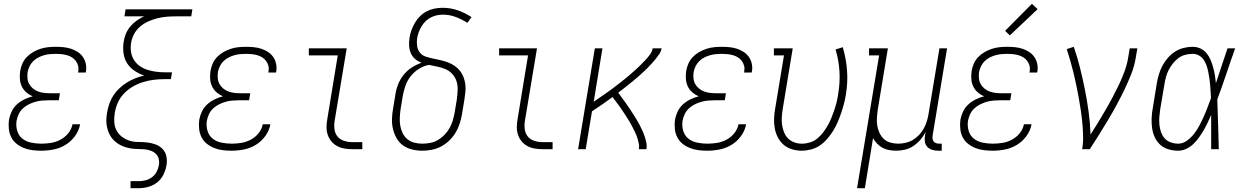

<svg xmlns="http://www.w3.org/2000/svg" viewBox="-20 -784 6540 1009"><path d="M197 8Q173 8 149.5 5Q126 2 105 -6.5Q84 -15 66.5 -29Q49 -43 39 -63Q29 -83 26.5 -106.5Q24 -130 27 -154Q31 -176 41 -197.5Q51 -219 68.5 -235Q86 -251 107.5 -261.5Q129 -272 152 -278Q133 -286 118 -299Q103 -312 94.5 -330Q86 -348 84.5 -368.5Q83 -389 86 -410Q89 -430 97.5 -449.5Q106 -469 121 -484.5Q136 -500 154.5 -510.5Q173 -521 193 -527.5Q213 -534 233 -536Q253 -538 273 -538Q294 -538 314 -536Q334 -534 352.5 -528Q371 -522 387.5 -511.5Q404 -501 415 -485.5Q426 -470 430.5 -450.5Q435 -431 432 -411Q431 -409 431 -407Q431 -405 430 -403H390Q391 -405 391 -406Q391 -407 391 -409Q394 -424 390.5 -438Q387 -452 378.5 -463.5Q370 -475 358 -482.5Q346 -490 332 -494Q318 -498 303 -499.5Q288 -501 273 -501Q258 -501 242 -499.5Q226 -498 210.5 -493.5Q195 -489 180.5 -481.5Q166 -474 154 -462Q142 -450 135 -435Q128 -420 125 -405Q123 -388 124.5 -372Q126 -356 133.5 -342.5Q141 -329 153 -319Q165 -309 179.5 -303.5Q194 -298 210 -296Q226 -294 242 -294H295L289 -257H236Q219 -257 201 -255.5Q183 -254 165.5 -249Q148 -244 131 -235.5Q114 -227 100 -214Q86 -201 78 -183.5Q70 -166 67 -149Q63 -122 70.5 -96.5Q78 -71 97.5 -55.5Q117 -40 143.5 -34.5Q170 -29 197 -29Q222 -29 247.5 -33Q273 -37 297 -49.5Q321 -62 338.5 -83.5Q356 -105 361 -131H401Q395 -98 374.5 -69.5Q354 -41 324.5 -23Q295 -5 262 1.5Q229 8 197 8Z M666 205V168H709Q727 168 745 163.5Q763 159 778.5 147.5Q794 136 803 119Q812 102 815 84Q818 67 814 51Q810 35 798.5 24Q787 13 771 7.5Q755 2 738 0.5Q721 -1 704 -1Q687 -1 670.5 -3.5Q654 -6 638.5 -11Q623 -16 609 -23.5Q595 -31 583 -42Q571 -53 562.5 -66Q554 -79 548.5 -94.5Q543 -110 540.5 -126.5Q538 -143 539 -160Q540 -177 543 -194Q547 -217 555 -240Q563 -263 576.5 -283.5Q590 -304 608.5 -321Q627 -338 648 -351Q669 -364 692 -373Q715 -382 738 -387Q711 -396 687 -412Q663 -428 648 -451.5Q633 -475 629 -505Q625 -535 630 -565Q633 -586 641.5 -606.5Q650 -627 664.5 -644.5Q679 -662 698 -675.5Q717 -689 737 -698H634L640 -735H991L985 -698H902Q878 -698 854.5 -696Q831 -694 807 -688Q783 -682 759.5 -671.5Q736 -661 716.5 -644.5Q697 -628 685 -605.5Q673 -583 669 -559Q665 -535 668.5 -511.5Q672 -488 684 -469Q696 -450 714.5 -437Q733 -424 755 -417Q777 -410 800.5 -407Q824 -404 848 -404H884L878 -368H842Q815 -368 787 -364.5Q759 -361 731.5 -352.5Q704 -344 678 -329Q652 -314 631.5 -292.5Q611 -271 599 -244Q587 -217 583 -189Q579 -166 580.5 -142Q582 -118 592.5 -98.5Q603 -79 620.5 -65.5Q638 -52 659.5 -45Q681 -38 705 -38Q729 -38 752.5 -35.5Q776 -33 797.5 -25Q819 -17 834.5 -1Q850 15 854.5 38Q859 61 855 84Q851 109 839 133.5Q827 158 806 174.5Q785 191 759.5 198Q734 205 709 205Z M1197 8Q1173 8 1149.5 5Q1126 2 1105 -6.5Q1084 -15 1066.5 -29Q1049 -43 1039 -63Q1029 -83 1026.5 -106.5Q1024 -130 1027 -154Q1031 -176 1041 -197.5Q1051 -219 1068.5 -235Q1086 -251 1107.5 -261.5Q1129 -272 1152 -278Q1133 -286 1118 -299Q1103 -312 1094.5 -330Q1086 -348 1084.5 -368.5Q1083 -389 1086 -410Q1089 -430 1097.5 -449.5Q1106 -469 1121 -484.5Q1136 -500 1154.5 -510.5Q1173 -521 1193 -527.5Q1213 -534 1233 -536Q1253 -538 1273 -538Q1294 -538 1314 -536Q1334 -534 1352.5 -528Q1371 -522 1387.5 -511.5Q1404 -501 1415 -485.5Q1426 -470 1430.5 -450.5Q1435 -431 1432 -411Q1431 -409 1431 -407Q1431 -405 1430 -403H1390Q1391 -405 1391 -406Q1391 -407 1391 -409Q1394 -424 1390.5 -438Q1387 -452 1378.5 -463.5Q1370 -475 1358 -482.5Q1346 -490 1332 -494Q1318 -498 1303 -499.5Q1288 -501 1273 -501Q1258 -501 1242 -499.5Q1226 -498 1210.5 -493.5Q1195 -489 1180.5 -481.5Q1166 -474 1154 -462Q1142 -450 1135 -435Q1128 -420 1125 -405Q1123 -388 1124.5 -372Q1126 -356 1133.5 -342.5Q1141 -329 1153 -319Q1165 -309 1179.5 -303.5Q1194 -298 1210 -296Q1226 -294 1242 -294H1295L1289 -257H1236Q1219 -257 1201 -255.5Q1183 -254 1165.5 -249Q1148 -244 1131 -235.5Q1114 -227 1100 -214Q1086 -201 1078 -183.5Q1070 -166 1067 -149Q1063 -122 1070.5 -96.5Q1078 -71 1097.5 -55.5Q1117 -40 1143.5 -34.5Q1170 -29 1197 -29Q1222 -29 1247.5 -33Q1273 -37 1297 -49.5Q1321 -62 1338.5 -83.5Q1356 -105 1361 -131H1401Q1395 -98 1374.5 -69.5Q1354 -41 1324.5 -23Q1295 -5 1262 1.5Q1229 8 1197 8Z M1831 0Q1810 0 1789.5 -3.5Q1769 -7 1751.5 -16.5Q1734 -26 1721.5 -41Q1709 -56 1702.5 -75Q1696 -94 1696 -115.5Q1696 -137 1700 -158L1755 -493H1603V-530H1802L1739 -152Q1735 -129 1737.5 -106.5Q1740 -84 1753 -67.5Q1766 -51 1787.5 -44Q1809 -37 1831 -37H1884V0Z M2199 8Q2172 8 2145.5 1.5Q2119 -5 2098 -20Q2077 -35 2064 -58Q2051 -81 2045 -106.5Q2039 -132 2040 -160Q2041 -188 2046 -215L2058 -288Q2062 -315 2072.5 -341.5Q2083 -368 2101 -390.5Q2119 -413 2143.5 -429Q2168 -445 2195 -454Q2177 -461 2162 -473.5Q2147 -486 2139 -504.5Q2131 -523 2130 -544Q2129 -565 2132 -585Q2135 -606 2142.5 -626Q2150 -646 2161 -665Q2172 -684 2188 -699.5Q2204 -715 2223.5 -725Q2243 -735 2264 -739Q2285 -743 2306 -743Q2348 -743 2386.5 -729.5Q2425 -716 2458 -694L2436 -664Q2408 -682 2375.5 -694.5Q2343 -707 2308 -707Q2291 -707 2275 -703.5Q2259 -700 2243.5 -692Q2228 -684 2216 -672Q2204 -660 2195 -645Q2186 -630 2180.5 -614.5Q2175 -599 2172 -583Q2169 -562 2172 -542Q2175 -522 2187 -507Q2199 -492 2218.5 -486Q2238 -480 2257.5 -476Q2277 -472 2296.5 -467.5Q2316 -463 2334.5 -456Q2353 -449 2369 -438Q2385 -427 2397 -412Q2409 -397 2416 -378.5Q2423 -360 2425.5 -340Q2428 -320 2425.5 -299Q2423 -278 2420 -257L2408 -185Q2404 -160 2396 -135Q2388 -110 2374.5 -87.5Q2361 -65 2341.5 -46Q2322 -27 2298.5 -14.5Q2275 -2 2249.5 3Q2224 8 2199 8ZM2199 -29Q2220 -29 2241 -33Q2262 -37 2281 -48Q2300 -59 2315.5 -75Q2331 -91 2342 -110Q2353 -129 2359 -149.5Q2365 -170 2369 -191L2381 -263Q2384 -287 2385 -311Q2386 -335 2379.5 -356Q2373 -377 2358 -394Q2343 -411 2322.5 -420Q2302 -429 2279.5 -433.5Q2257 -438 2234 -443Q2207 -438 2182 -422.5Q2157 -407 2139 -384.5Q2121 -362 2111.5 -335.5Q2102 -309 2097 -282L2085 -209Q2082 -188 2081 -166Q2080 -144 2083.5 -123.5Q2087 -103 2096 -84.5Q2105 -66 2120.5 -53Q2136 -40 2156.5 -34.5Q2177 -29 2199 -29Z M2831 0Q2810 0 2789.5 -3.5Q2769 -7 2751.5 -16.5Q2734 -26 2721.5 -41Q2709 -56 2702.5 -75Q2696 -94 2696 -115.5Q2696 -137 2700 -158L2755 -493H2603V-530H2802L2739 -152Q2735 -129 2737.5 -106.5Q2740 -84 2753 -67.5Q2766 -51 2787.5 -44Q2809 -37 2831 -37H2884V0Z M3018 0 3106 -530H3146L3100 -249Q3114 -259 3128.5 -269Q3143 -279 3157.5 -289Q3172 -299 3186.5 -309.5Q3201 -320 3215 -331Q3229 -342 3243 -352.5Q3257 -363 3270.5 -374.5Q3284 -386 3297.5 -397.5Q3311 -409 3324 -421Q3337 -433 3349.5 -445.5Q3362 -458 3374 -471Q3386 -484 3396.5 -498.5Q3407 -513 3410 -530H3457Q3454 -514 3445 -500.5Q3436 -487 3425.5 -474Q3415 -461 3404 -449Q3393 -437 3381 -425Q3369 -413 3357 -402Q3345 -391 3332.5 -380Q3320 -369 3307 -358.5Q3294 -348 3281 -337.5Q3268 -327 3255 -317Q3242 -307 3229 -297Q3239 -283 3249 -269.5Q3259 -256 3268.5 -242.5Q3278 -229 3287.5 -215Q3297 -201 3306 -187Q3315 -173 3323.5 -159Q3332 -145 3340 -130Q3348 -115 3355 -99.5Q3362 -84 3367.5 -68Q3373 -52 3376.5 -35Q3380 -18 3377 0H3337Q3340 -16 3336.5 -32Q3333 -48 3328 -63Q3323 -78 3316 -92Q3309 -106 3302 -120Q3295 -134 3287 -147Q3279 -160 3270.5 -173Q3262 -186 3253.5 -199Q3245 -212 3236 -224.5Q3227 -237 3217.5 -249.5Q3208 -262 3199 -274Q3173 -255 3146 -236Q3119 -217 3091 -199L3058 0Z M3697 8Q3673 8 3649.5 5Q3626 2 3605 -6.5Q3584 -15 3566.5 -29Q3549 -43 3539 -63Q3529 -83 3526.5 -106.5Q3524 -130 3527 -154Q3531 -176 3541 -197.5Q3551 -219 3568.5 -235Q3586 -251 3607.5 -261.5Q3629 -272 3652 -278Q3633 -286 3618 -299Q3603 -312 3594.5 -330Q3586 -348 3584.5 -368.5Q3583 -389 3586 -410Q3589 -430 3597.5 -449.5Q3606 -469 3621 -484.5Q3636 -500 3654.5 -510.5Q3673 -521 3693 -527.5Q3713 -534 3733 -536Q3753 -538 3773 -538Q3794 -538 3814 -536Q3834 -534 3852.5 -528Q3871 -522 3887.5 -511.5Q3904 -501 3915 -485.5Q3926 -470 3930.5 -450.5Q3935 -431 3932 -411Q3931 -409 3931 -407Q3931 -405 3930 -403H3890Q3891 -405 3891 -406Q3891 -407 3891 -409Q3894 -424 3890.5 -438Q3887 -452 3878.5 -463.5Q3870 -475 3858 -482.5Q3846 -490 3832 -494Q3818 -498 3803 -499.5Q3788 -501 3773 -501Q3758 -501 3742 -499.5Q3726 -498 3710.5 -493.5Q3695 -489 3680.5 -481.5Q3666 -474 3654 -462Q3642 -450 3635 -435Q3628 -420 3625 -405Q3623 -388 3624.5 -372Q3626 -356 3633.5 -342.5Q3641 -329 3653 -319Q3665 -309 3679.5 -303.5Q3694 -298 3710 -296Q3726 -294 3742 -294H3795L3789 -257H3736Q3719 -257 3701 -255.5Q3683 -254 3665.5 -249Q3648 -244 3631 -235.5Q3614 -227 3600 -214Q3586 -201 3578 -183.5Q3570 -166 3567 -149Q3563 -122 3570.5 -96.5Q3578 -71 3597.5 -55.5Q3617 -40 3643.5 -34.5Q3670 -29 3697 -29Q3722 -29 3747.5 -33Q3773 -37 3797 -49.5Q3821 -62 3838.5 -83.5Q3856 -105 3861 -131H3901Q3895 -98 3874.5 -69.5Q3854 -41 3824.5 -23Q3795 -5 3762 1.5Q3729 8 3697 8Z M4193 8Q4167 8 4142 0.5Q4117 -7 4098 -23.5Q4079 -40 4067.5 -62.5Q4056 -85 4051.5 -110Q4047 -135 4048 -162Q4049 -189 4054 -215L4100 -493H4047V-530H4146L4093 -209Q4090 -189 4088.5 -168Q4087 -147 4090 -127Q4093 -107 4100.5 -88.5Q4108 -70 4121.5 -56.5Q4135 -43 4154 -36Q4173 -29 4194 -29Q4215 -29 4236.5 -35.5Q4258 -42 4275.5 -56.5Q4293 -71 4306.5 -89Q4320 -107 4331 -126.5Q4342 -146 4350 -166.5Q4358 -187 4365 -207.5Q4372 -228 4377 -249Q4382 -270 4385 -291Q4395 -351 4391.5 -409.5Q4388 -468 4371 -524L4409 -536Q4427 -475 4431.5 -412.5Q4436 -350 4425 -285Q4421 -260 4414.5 -236Q4408 -212 4400 -188.5Q4392 -165 4382 -141.5Q4372 -118 4358 -96Q4344 -74 4327 -54Q4310 -34 4288.5 -19.5Q4267 -5 4242 1.5Q4217 8 4193 8Z M4484 205 4600 -493H4547V-530H4646L4593 -209Q4590 -188 4588.5 -166.5Q4587 -145 4590 -125Q4593 -105 4601.5 -86.5Q4610 -68 4624 -54.5Q4638 -41 4658 -35Q4678 -29 4699 -29Q4719 -29 4739 -33.5Q4759 -38 4777 -48.5Q4795 -59 4810 -75Q4825 -91 4835 -109.5Q4845 -128 4851 -147.5Q4857 -167 4860 -187L4917 -530H4957L4881 -71Q4880 -63 4881 -54.5Q4882 -46 4887 -40Q4892 -34 4900 -31.5Q4908 -29 4917 -29H4929V8H4911Q4894 8 4879 3.5Q4864 -1 4853.5 -12Q4843 -23 4840.5 -39Q4838 -55 4841 -71L4844 -90Q4833 -68 4816.5 -49Q4800 -30 4779.5 -16.5Q4759 -3 4736 2.5Q4713 8 4690 8Q4671 8 4652 4.5Q4633 1 4617.5 -7.5Q4602 -16 4589.5 -29Q4577 -42 4568 -58L4525 205Z M5197 8Q5173 8 5149.5 5Q5126 2 5105 -6.5Q5084 -15 5066.5 -29Q5049 -43 5039 -63Q5029 -83 5026.5 -106.5Q5024 -130 5027 -154Q5031 -176 5041 -197.5Q5051 -219 5068.5 -235Q5086 -251 5107.5 -261.5Q5129 -272 5152 -278Q5133 -286 5118 -299Q5103 -312 5094.5 -330Q5086 -348 5084.5 -368.5Q5083 -389 5086 -410Q5089 -430 5097.5 -449.5Q5106 -469 5121 -484.5Q5136 -500 5154.5 -510.5Q5173 -521 5193 -527.5Q5213 -534 5233 -536Q5253 -538 5273 -538Q5294 -538 5314 -536Q5334 -534 5352.5 -528Q5371 -522 5387.5 -511.5Q5404 -501 5415 -485.5Q5426 -470 5430.5 -450.5Q5435 -431 5432 -411Q5431 -409 5431 -407Q5431 -405 5430 -403H5390Q5391 -405 5391 -406Q5391 -407 5391 -409Q5394 -424 5390.5 -438Q5387 -452 5378.5 -463.5Q5370 -475 5358 -482.5Q5346 -490 5332 -494Q5318 -498 5303 -499.5Q5288 -501 5273 -501Q5258 -501 5242 -499.5Q5226 -498 5210.5 -493.5Q5195 -489 5180.5 -481.5Q5166 -474 5154 -462Q5142 -450 5135 -435Q5128 -420 5125 -405Q5123 -388 5124.5 -372Q5126 -356 5133.5 -342.5Q5141 -329 5153 -319Q5165 -309 5179.5 -303.5Q5194 -298 5210 -296Q5226 -294 5242 -294H5295L5289 -257H5236Q5219 -257 5201 -255.5Q5183 -254 5165.5 -249Q5148 -244 5131 -235.5Q5114 -227 5100 -214Q5086 -201 5078 -183.5Q5070 -166 5067 -149Q5063 -122 5070.5 -96.5Q5078 -71 5097.5 -55.5Q5117 -40 5143.5 -34.5Q5170 -29 5197 -29Q5222 -29 5247.5 -33Q5273 -37 5297 -49.5Q5321 -62 5338.5 -83.5Q5356 -105 5361 -131H5401Q5395 -98 5374.5 -69.5Q5354 -41 5324.5 -23Q5295 -5 5262 1.5Q5229 8 5197 8ZM5287 -598 5262 -622 5403 -764 5433 -736Z M5667 0Q5673 -34 5672 -68.5Q5671 -103 5668 -136.5Q5665 -170 5660 -203.5Q5655 -237 5649 -270Q5643 -303 5636.5 -335Q5630 -367 5622 -399.5Q5614 -432 5605 -463.5Q5596 -495 5586 -526L5623 -538Q5642 -483 5656 -426.5Q5670 -370 5681.5 -312.5Q5693 -255 5701 -196Q5709 -137 5711 -77Q5732 -109 5751.5 -141.5Q5771 -174 5790 -206.5Q5809 -239 5826.5 -272Q5844 -305 5860 -338.5Q5876 -372 5889 -407Q5902 -442 5908 -477L5917 -530H5957L5948 -477Q5941 -435 5924.5 -393.5Q5908 -352 5888.5 -311.5Q5869 -271 5847.5 -231.5Q5826 -192 5803 -153.5Q5780 -115 5756 -76.5Q5732 -38 5707 0Z M6171 8Q6145 8 6120 0.5Q6095 -7 6077 -23.5Q6059 -40 6048.5 -63Q6038 -86 6034.5 -111Q6031 -136 6032 -162.5Q6033 -189 6038 -215L6059 -345Q6063 -369 6070 -392.5Q6077 -416 6088.5 -438Q6100 -460 6117 -479.5Q6134 -499 6155 -512.5Q6176 -526 6200 -532Q6224 -538 6248 -538Q6270 -538 6289 -529Q6308 -520 6321 -504Q6334 -488 6342 -469Q6350 -450 6355.5 -429.5Q6361 -409 6364.5 -388.5Q6368 -368 6370 -347Q6385 -392 6400 -438Q6415 -484 6431 -530H6471Q6447 -463 6424.5 -395.5Q6402 -328 6377 -261Q6380 -196 6381.5 -130.5Q6383 -65 6385 0H6345Q6345 -45 6345 -90Q6345 -135 6345 -180Q6336 -160 6326.5 -139.5Q6317 -119 6305.5 -99.5Q6294 -80 6281 -61.5Q6268 -43 6251 -27Q6234 -11 6213.5 -1.5Q6193 8 6171 8ZM6171 -29Q6196 -29 6218 -45Q6240 -61 6256 -82Q6272 -103 6284 -126Q6296 -149 6306.5 -172.5Q6317 -196 6326 -220Q6335 -244 6344 -268Q6343 -286 6342 -303.5Q6341 -321 6339.5 -338.5Q6338 -356 6335.5 -373Q6333 -390 6329.5 -407Q6326 -424 6320.5 -440Q6315 -456 6305.5 -470Q6296 -484 6281 -492.5Q6266 -501 6248 -501Q6229 -501 6209 -496Q6189 -491 6172.5 -478.5Q6156 -466 6143 -449.5Q6130 -433 6121 -415Q6112 -397 6107 -378Q6102 -359 6099 -339L6077 -209Q6074 -189 6072.5 -168.5Q6071 -148 6073 -128Q6075 -108 6081.5 -89.5Q6088 -71 6100.5 -57Q6113 -43 6132 -36Q6151 -29 6171 -29Z"/></svg>

Font: Iosevka Curly Slab XLtObl
Style: Regular
Weight: 200
Italic angle: -9°
Monospace: yes
Designer: Belleve Invis
Foundry: Belleve Invis
Version: Version 11.1.0; ttfautohint (v1.8.3)